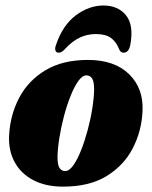

<svg xmlns="http://www.w3.org/2000/svg" viewBox="-20 -686 566 716"><path d="M308 -462.5Q407.5 -462.5 461.8 -409Q516 -355.5 511.5 -271Q508 -196.5 474.8 -132.5Q441.5 -68.5 377.2 -29.2Q313 10 215 10Q150.5 10 104.2 -14.2Q58 -38.5 34.5 -81.8Q11 -125 14 -181.5Q18 -257.5 51.5 -321.2Q85 -385 149 -423.8Q213 -462.5 308 -462.5ZM223 -48Q238 -48 253.2 -69.2Q268.5 -90.5 282.2 -125.2Q296 -160 307 -201Q318 -242 324.2 -281.8Q330.5 -321.5 331 -352Q331 -383 323 -394Q315 -405 302.5 -405Q287 -405 271.8 -383.5Q256.5 -362 242.8 -327.2Q229 -292.5 218.2 -251.5Q207.5 -210.5 201.2 -170.8Q195 -131 194.5 -100.5Q194.5 -69.5 202.5 -58.8Q210.5 -48 223 -48ZM337.5 -559Q306 -559 278.2 -546.2Q250.5 -533.5 223.5 -504.5Q210.5 -489.5 199.5 -489.5Q189.5 -489.5 186.8 -497.5Q184 -505.5 189 -519Q214 -592.5 263 -629Q312 -665.5 366 -665.5Q420 -665.5 449.8 -629Q479.5 -592.5 466 -519Q460.5 -489.5 440.5 -489.5Q428.5 -489.5 423.5 -504.5Q412.5 -531.5 392.8 -545.2Q373 -559 337.5 -559Z"/></svg>

Font: Fraunces 144pt S050 Black
Style: Italic
Weight: 900
Italic angle: -16°
Version: Version 1.000; ttfautohint (v1.8.3)